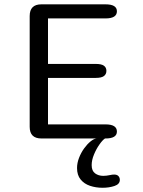

<svg xmlns="http://www.w3.org/2000/svg" viewBox="-20 -639 659 886"><path d="M519.5 -587Q519.5 -554 467 -554H201.5V-344H422Q448 -344 459.5 -335.8Q471 -327.5 471 -312Q471 -296.5 459.5 -288Q448 -279.5 422 -279.5H201.5V-65H467Q519.5 -65 519.5 -32Q519.5 0 467 0H171Q117 0 117 -54V-565Q117 -619 171 -619H467Q519.5 -619 519.5 -587ZM453.5 227.5Q422.5 227.5 395.5 218.5Q368.5 209.5 352 189.2Q335.5 169 335.5 136.5Q335.5 113 344.8 89.2Q354 65.5 368.2 45.8Q382.5 26 398 13.5Q413.5 1 425.5 0H464.5Q453 7.5 438.8 27.8Q424.5 48 413.8 73.8Q403 99.5 403 123Q403 149.5 418.8 161Q434.5 172.5 456.5 172.5Q463.5 172.5 472 171.5Q480.5 170.5 487 169Q492.5 167.5 497.8 167Q503 166.5 507 166.5Q520 166.5 526.5 173.5Q533 180.5 533 191Q533 211 508.2 219.2Q483.5 227.5 453.5 227.5Z"/></svg>

Font: Sono ExtraLight Monospace
Style: Regular
Weight: 400
Version: Version 2.112